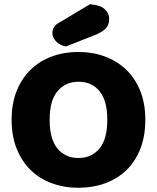

<svg xmlns="http://www.w3.org/2000/svg" viewBox="-20 -871 743 909"><path d="M35 -304Q35 -382 59.5 -442Q84 -502 126.5 -542.5Q169 -583 226.5 -604Q284 -625 351 -625Q418 -625 475.5 -604Q533 -583 576 -542.5Q619 -502 643.5 -442Q668 -382 668 -304Q668 -226 644 -165.5Q620 -105 577.5 -64.5Q535 -24 477 -3Q419 18 351 18Q283 18 225 -3.5Q167 -25 125 -66Q83 -107 59 -167Q35 -227 35 -304ZM215 -304Q215 -213 252 -168Q289 -123 351 -123Q414 -123 451 -168Q488 -213 488 -304Q488 -394 451.5 -439Q415 -484 352 -484Q290 -484 252.5 -439.5Q215 -395 215 -304ZM406 -851Q455 -847 476 -827.5Q497 -808 497 -782Q497 -753 480.5 -736Q464 -719 429 -705L292 -651Q263 -657 245.5 -675Q228 -693 228 -715Q228 -729 235.5 -742Q243 -755 259 -763Z"/></svg>

Font: Baloo Da
Style: Regular
Weight: 400
Designer: Noopur Datye and Ek Type
Foundry: Ek Type
Version: Version 1.443;PS 1.000;hotconv 16.6.51;makeotf.lib2.5.65220;